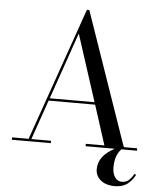

<svg xmlns="http://www.w3.org/2000/svg" viewBox="-63 -818 885 1080"><g transform="rotate(5 380.0 -278.0)"><path d="M26.5 -13.5H120L383.5 -765H397L655.5 -19L659.5 -13.5H733V0H645.5Q609.5 35 609.5 105Q609.5 139 624 160.2Q638.5 181.5 663.5 181.5Q686.5 181.5 701.5 168.5Q716.5 155.5 731 130.5L739.5 136.5Q732.5 150 724.8 160.5Q717 171 703.5 183.2Q690 195.5 669.8 202.5Q649.5 209.5 624.5 209.5Q597.5 209.5 573.8 201Q550 192.5 533.2 172.2Q516.5 152 516.5 123.5Q516.5 47 608 0H443V-13.5H548L476 -237.5H213.5L135.5 -13.5H246.5V0H26.5ZM349.5 -628 218.5 -251H471.5Z"/></g></svg>

Font: Bodoni* 16pt
Style: Regular
Weight: 400
Version: Version 2.3